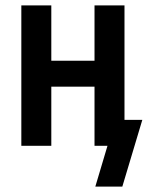

<svg xmlns="http://www.w3.org/2000/svg" viewBox="-20 -540 547 711"><path d="M333 151 378 0H330V-219H170V0H59V-520H170V-315H330V-520H441V-96H507L433 151Z"/></svg>

Font: Iosevka Custom
Style: Bold
Weight: 700
Monospace: yes
Designer: Belleve Invis
Foundry: Belleve Invis
Version: Version 30.3.3; ttfautohint (v1.8.3)